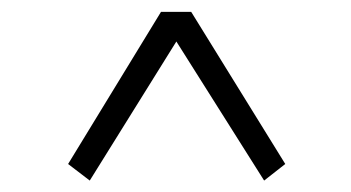

<svg xmlns="http://www.w3.org/2000/svg" viewBox="-20 -533 602 329"><path d="M133.8 -223.6 96.7 -252 255.9 -512.7H307.6L468.8 -252L432.6 -223.6L282.2 -461.9Z"/></svg>

Font: Bpmf GenRyu Min R
Style: R
Weight: 400
Foundry: But Ko
Version: Version 1.320